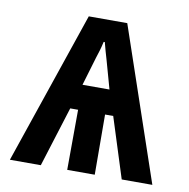

<svg xmlns="http://www.w3.org/2000/svg" viewBox="-66 -608 663 673"><g transform="rotate(10 265.0 -271.5)"><path d="M12 0 197 -543H334L519 0H410L342 -214H313L314 0H216L217 -214H189L122 0ZM217 -303H313L285 -403Q280 -420 276 -434Q272 -448 268 -464H264Q260 -446 256 -432.5Q252 -419 247 -404Z"/></g></svg>

Font: Noto Sans Mono Condensed SemiBold
Style: Regular
Weight: 600
Width: 3
Designer: Monotype Design Team
Foundry: Monotype Imaging Inc.
Version: Version 2.014